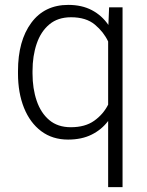

<svg xmlns="http://www.w3.org/2000/svg" viewBox="-20 -558 598 781"><path d="M53.2 -258.8V-269Q53.2 -392.1 107.2 -465.1Q161.1 -538.1 257.8 -538.1Q313 -538.1 353.8 -516.6Q394.5 -495.1 420.9 -456.5L423.8 -528.3H478.5V203.1H419.9V-65.9Q393.1 -30.3 352.5 -10.3Q312 9.8 256.8 9.8Q193.4 9.8 147.7 -24.4Q102.1 -58.6 77.6 -119.4Q53.2 -180.2 53.2 -258.8ZM112.3 -269V-258.8Q112.3 -197.8 129.2 -148.2Q146 -98.6 180.4 -69.6Q214.8 -40.5 268.1 -40.5Q326.2 -40.5 363 -66.7Q399.9 -92.8 419.9 -132.3V-389.2Q401.9 -427.7 366 -457.8Q330.1 -487.8 269 -487.8Q215.3 -487.8 180.7 -458.7Q146 -429.7 129.2 -380.1Q112.3 -330.6 112.3 -269Z"/></svg>

Font: Vazirmatn RD UI ExtraLight
Style: Regular
Weight: 200
Designer: Saber Rastikerdar
Foundry: Saber Rastikerdar
Version: Version 33.003